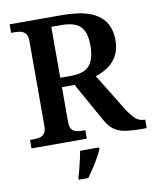

<svg xmlns="http://www.w3.org/2000/svg" viewBox="-99 -790 893 1088"><g transform="rotate(-10 347.5 -246.5)"><path d="M32 0V-49H54Q73 -49 89 -53Q105 -57 115.5 -70.5Q126 -84 126 -112V-601Q126 -630 115 -643.5Q104 -657 88 -661Q72 -665 54 -665H32V-714H334Q430 -714 490 -692Q550 -670 578.5 -627.5Q607 -585 607 -522Q607 -468 586 -431.5Q565 -395 532 -373Q499 -351 462 -340L590 -131Q617 -89 639 -69Q661 -49 690 -49H695V0H669Q608 0 569.5 -6.5Q531 -13 505.5 -32.5Q480 -52 459 -90L335 -312H262V-112Q262 -84 271.5 -70.5Q281 -57 297 -53Q313 -49 333 -49H350V0ZM323 -366Q401 -366 431.5 -403.5Q462 -441 462 -516Q462 -568 447.5 -599.5Q433 -631 402 -645Q371 -659 321 -659H262V-366ZM265 208Q272 187 278.5 161.5Q285 136 291 110Q297 84 301 61H410V71Q401 92 386 119Q371 146 353 173Q335 200 320 221H265Z"/></g></svg>

Font: Noto Serif Hebrew SemiBold
Style: Regular
Weight: 600
Version: Version 2.003